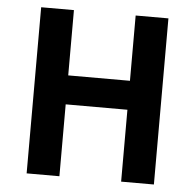

<svg xmlns="http://www.w3.org/2000/svg" viewBox="-49 -703 765 753"><g transform="rotate(5 333.5 -327.0)"><path d="M212 0V-283H455V0H584V-654H455V-397H212V-654H83V0Z"/></g></svg>

Font: Source Sans Pro SemBd
Style: Regular
Weight: 700
Designer: Paul D. Hunt
Foundry: Adobe Systems Incorporated
Version: Version 2.020;PS 2.0;hotconv 1.0.86;makeotf.lib2.5.63406